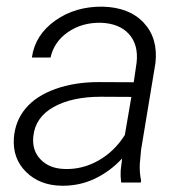

<svg xmlns="http://www.w3.org/2000/svg" viewBox="-20 -559 564 588"><path d="M351.1 0Q348.6 -18.6 349.6 -37.1L354 -73.7Q317.4 -34.2 270.3 -11.7Q223.1 10.7 168.5 9.8Q101.6 8.8 59.8 -32.5Q18.1 -73.7 22.5 -136.2Q26.4 -188.5 58.3 -226.8Q90.3 -265.1 149.4 -286.4Q208.5 -307.6 281.7 -307.6L389.6 -307.1L398.4 -367.7Q404.3 -421.9 375 -454.6Q345.7 -487.3 288.6 -489.3Q231 -490.2 188.2 -460.7Q145.5 -431.2 134.8 -382.8H77.6Q87.4 -452.1 148.9 -495.8Q210.4 -539.6 294.4 -538.6Q376 -536.6 420.2 -489.3Q464.4 -441.9 456.1 -366.2L412.1 -100.6L408.2 -58.1Q406.7 -31.7 412.1 -5.9L411.1 0ZM178.2 -41.5Q231.9 -39.6 281 -67.1Q330.1 -94.7 362.3 -145.5L382.3 -262.2L289.1 -262.7Q200.2 -262.7 144 -231.2Q87.9 -199.7 82 -141.1Q77.6 -98.1 104.7 -70.3Q131.8 -42.5 178.2 -41.5Z"/></svg>

Font: TypoPRO Roboto
Style: Italic
Weight: 300
Italic angle: -12°
Designer: Google
Version: Version 2.136; 2016